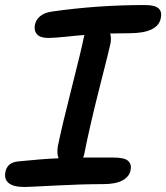

<svg xmlns="http://www.w3.org/2000/svg" viewBox="-27 -745 656 758"><path d="M69.8 -6.8Q25.4 -6.8 7.1 -22.5Q-11.2 -38.1 -5.9 -64.9Q1 -104 45.9 -107.9Q140.6 -117.7 204.1 -120.1Q196.8 -138.7 201.2 -167Q218.3 -250 255.4 -395.8Q292.5 -541.5 303.2 -594.2Q304.2 -599.1 306.2 -606.9Q284.7 -605.5 235.8 -600.3Q187 -595.2 163.1 -595.2Q132.3 -595.2 119.4 -609.4Q106.4 -623.5 110.8 -647Q114.7 -667 131.3 -680.9Q147.9 -694.8 176.8 -699.2Q356.4 -725.1 544.9 -725.1Q584 -725.1 598.6 -712.2Q613.3 -699.2 607.9 -673.8Q596.7 -613.8 482.9 -613.8Q468.3 -613.8 443.4 -613.3Q418.5 -612.8 408.2 -612.8Q413.1 -592.8 409.2 -573.2Q404.3 -549.8 366 -399.2Q327.6 -248.5 305.2 -134.8Q303.7 -127.4 300.8 -123H420.9Q464.4 -123 478.8 -109.9Q493.2 -96.7 488.8 -74.2Q484.4 -48.3 457.3 -33.2Q430.2 -18.1 380.9 -18.1Q298.8 -18.1 191.4 -12.5Q84 -6.8 69.8 -6.8Z"/></svg>

Font: Shantell Sans Bouncy
Style: Italic
Weight: 500
Italic angle: -11.31°
Designer: Stephen Nixon, Anya Danilova, Shantell Martin
Foundry: Arrow Type
Version: Version 1.006;[9816181b4]